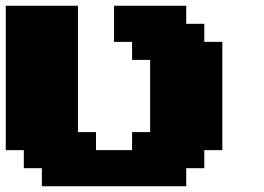

<svg xmlns="http://www.w3.org/2000/svg" viewBox="-20 -645 915 665"><path d="M125 0H625V-62.5H687.5V-125H750V-500H687.5V-562.5H625V-625H375V-500H437.5V-437.5H500V-187.5H437.5V-125H312.5V-187.5H250V-625H0V-125H62.5V-62.5H125Z"/></svg>

Font: Faithful 32x
Style: Bold
Weight: 400
Foundry: Faithful Resource Pack
Version: Version 1.0; January 27, 2023